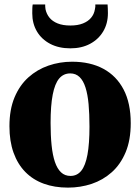

<svg xmlns="http://www.w3.org/2000/svg" viewBox="-20 -823 623 854"><path d="M22 -261.5Q22 -335.5 44.5 -389.5Q67 -443.5 106.2 -478.8Q145.5 -514 195.5 -531.2Q245.5 -548.5 300.5 -548.5Q381.5 -548.5 439.8 -517Q498 -485.5 529.8 -424.8Q561.5 -364 561.5 -275Q561.5 -200 538.8 -145.8Q516 -91.5 477 -56.8Q438 -22 387.8 -5.2Q337.5 11.5 282.5 11.5Q222.5 11.5 174.5 -6Q126.5 -23.5 92.5 -58.2Q58.5 -93 40.2 -144Q22 -195 22 -261.5ZM293.5 -40.5Q323 -40.5 341.5 -63.5Q360 -86.5 369 -135Q378 -183.5 378 -260Q378 -316 374 -359.8Q370 -403.5 360.2 -434Q350.5 -464.5 333.8 -480.5Q317 -496.5 292.5 -496.5Q262.5 -496.5 243.2 -473.8Q224 -451 214.5 -402.2Q205 -353.5 205 -276Q205 -220.5 209.5 -176.8Q214 -133 224.2 -102.8Q234.5 -72.5 251.5 -56.5Q268.5 -40.5 293.5 -40.5ZM293 -608Q241.5 -608 203.2 -628Q165 -648 144.2 -683.2Q123.5 -718.5 123.5 -763.5Q123.5 -774.5 123.8 -785.2Q124 -796 125.5 -803H181Q181 -798.5 181.2 -793Q181.5 -787.5 182.5 -781.5Q187 -760.5 200.2 -744.2Q213.5 -728 236.5 -718.8Q259.5 -709.5 293 -709.5Q326 -709.5 349 -718.8Q372 -728 385.2 -744Q398.5 -760 402 -781Q403.5 -787 404 -792.8Q404.5 -798.5 404 -803H458.5Q459 -796 459.5 -785.5Q460 -775 460 -764.5Q460 -718.5 439 -683.2Q418 -648 380.5 -628Q343 -608 293 -608Z"/></svg>

Font: Merriweather 72pt Black
Style: Regular
Weight: 900
Version: Version 2.100